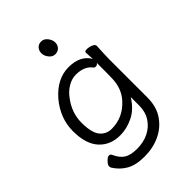

<svg xmlns="http://www.w3.org/2000/svg" viewBox="-252 -803 1084 1084"><g transform="rotate(-45 290.0 -261.5)"><path d="M425 -390Q417 -379 407.5 -379Q398 -379 393 -385Q362 -427 294 -427Q262 -427 230.5 -408.5Q199 -390 176 -358Q125 -291 125 -212Q125 -133 151.5 -100Q178 -67 222 -67Q313 -67 376 -138Q421 -188 424 -263Q425 -290 425 -324ZM493 -457Q489 -381 489 -358V-50Q489 23 455 73Q421 123 365.5 149Q310 175 242 175Q174 175 132.5 151.5Q91 128 64 85Q61 80 61 70.5Q61 61 76.5 44.5Q92 28 103.5 28Q115 28 119 38Q137 79 164.5 96.5Q192 114 243.5 114Q295 114 335.5 94Q376 74 400 37Q424 0 424 -51V-118Q387 -58 335 -32.5Q283 -7 230 -7Q151 -7 104 -59Q57 -111 57 -213Q57 -315 128 -400Q202 -486 295 -486Q388 -486 425 -422L422 -475Q422 -485 439.5 -485Q457 -485 475 -477.5Q493 -470 493 -458ZM288.5 -698Q310 -698 325.5 -678Q341 -658 341 -637.5Q341 -617 328 -603.5Q315 -590 294 -590Q273 -590 257.5 -609.5Q242 -629 242 -649.5Q242 -670 254.5 -684Q267 -698 288.5 -698Z"/></g></svg>

Font: Fusion Kai T
Style: Regular
Weight: 400
Designer: Fontworks Inc.
Version: Version 24.134;May 13, 2024